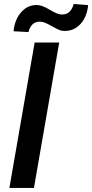

<svg xmlns="http://www.w3.org/2000/svg" viewBox="-20 -919 451 939"><path d="M146 0H25.9L149.4 -710.9H269.5ZM411.1 -894Q405.3 -835.9 373.8 -801.8Q342.3 -767.6 296.4 -767.6Q284.7 -767.6 273.7 -771Q262.7 -774.4 236.6 -789.3Q210.4 -804.2 197.8 -808.8Q185.1 -813.5 170.9 -813Q132.3 -811.5 119.1 -762.2L46.4 -766.1Q51.3 -821.8 83 -858.6Q114.7 -895.5 161.6 -894.5Q185.1 -894 221.7 -872.3Q258.3 -850.6 274.9 -848.6L287.1 -848.1Q326.7 -849.6 340.3 -899.4Z"/></svg>

Font: Roboto Medium
Style: Italic
Weight: 500
Italic angle: -12°
Designer: Google
Version: Version 2.134; 2016